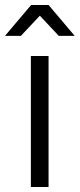

<svg xmlns="http://www.w3.org/2000/svg" viewBox="-25 -751 320 771"><path d="M170 -731 275 -607H211L135 -688L59 -607H-5L100 -731ZM99 0V-526H170V0Z"/></svg>

Font: Montserrat Alternates
Style: Regular
Weight: 400
Designer: Julieta Ulanovsky
Foundry: Julieta Ulanovsky
Version: Version 7.200;PS 007.200;hotconv 1.0.88;makeotf.lib2.5.64775